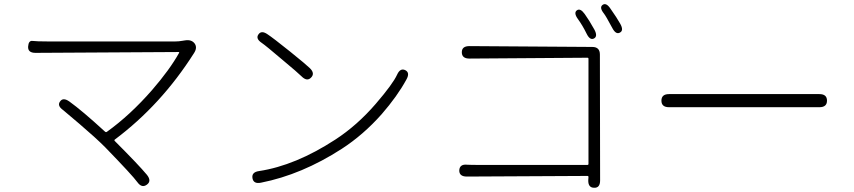

<svg xmlns="http://www.w3.org/2000/svg" viewBox="-20 -860 4040 908"><path d="M675 13Q651 31 630 2Q607 -30 477 -164Q432 -209 357 -273Q282 -337 279 -339Q249 -360 264 -380Q278 -401 308 -380Q368 -337 476 -238Q481 -233 486 -237Q596 -316 699 -434Q783 -531 827 -610Q829 -614 824 -614L148 -610Q111 -610 113 -640Q115 -669 134 -666.5Q153 -664 205 -664H809Q826 -664 842 -667L855 -669Q885 -674 900 -655Q915 -635 897 -608Q742 -364 523 -200Q519 -197 523 -193Q636 -80 675 -33Q698 -4 675 13Z M1214 4Q1179 11 1174 -17Q1169 -46 1205 -51Q1377 -77 1566 -200Q1669 -267 1757 -369Q1838 -463 1858 -507Q1873 -540 1897 -528Q1920 -516 1902 -484Q1859 -405 1785 -320Q1698 -222 1596 -156Q1407 -34 1214 4ZM1451 -493Q1432 -473 1406 -499Q1389 -516 1317 -576Q1236 -645 1218 -657Q1188 -677 1202 -697Q1216 -718 1245 -698Q1271 -681 1352 -616Q1430 -553 1445 -538Q1471 -513 1451 -493Z M2790 28Q2761 28 2762 -8L2763 -23Q2763 -28 2758 -28L2188 -25Q2151 -25 2152 -55Q2154 -85 2190 -81Q2204 -80 2254 -80H2758Q2763 -80 2763 -85V-582Q2763 -587 2758 -587L2200 -583Q2164 -583 2164 -613Q2164 -642 2200 -642L2781 -638Q2817 -638 2817 -602L2818 -7Q2818 29 2790 28ZM2789 -678Q2770 -668 2754 -701Q2735 -740 2713 -770Q2692 -799 2708 -811Q2724 -823 2745 -794Q2766 -765 2791 -720Q2808 -688 2789 -678ZM2912 -706Q2893 -695 2876 -727Q2845 -785 2836 -796Q2813 -825 2830 -837Q2847 -849 2867 -819Q2898 -775 2913 -748Q2931 -716 2912 -706Z M3144 -353Q3108 -353 3108 -384Q3108 -415 3144 -415H3855Q3891 -415 3891 -384Q3891 -353 3855 -353Z"/></svg>

Font: Resource Han Rounded CN Light
Style: Regular
Weight: 300
Designer: Cyano Hao (round all glyphs); Ryoko NISHIZUKA 西塚涼子 (kana, bopomofo & ideographs); Paul D. Hunt (Latin, Greek & Cyrillic)
Foundry: Cyano Hao
Version: 0.990